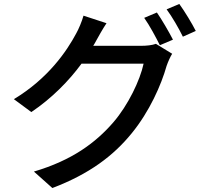

<svg xmlns="http://www.w3.org/2000/svg" viewBox="-20 -871 1040 968"><path d="M450 -640C456 -649 460 -657 465 -666C476 -686 497 -724 517 -754L401 -792C393 -763 376 -723 364 -702C317 -614 224 -476 50 -371L138 -306C242 -376 328 -464 391 -550H704C686 -466 626 -341 552 -255C463 -152 344 -63 151 -6L244 77C431 6 552 -86 644 -199C734 -309 793 -443 820 -539C827 -559 838 -584 848 -600L766 -650C747 -643 719 -640 691 -640ZM707 -781C734 -743 766 -683 786 -643L852 -671C832 -710 796 -772 771 -808ZM820 -824C848 -786 881 -729 902 -686L967 -715C949 -751 911 -814 884 -851Z"/></svg>

Font: Noto Sans CJK KR Medium
Style: Regular
Weight: 500
Designer: Ryoko NISHIZUKA (kana & ideographs); Paul D. Hunt (Latin, Greek & Cyrillic); Wenlong ZHANG (bopomofo); Sandoll Communica
Foundry: Adobe Systems Incorporated
Version: Version 1.004;PS 1.004;hotconv 1.0.82;makeotf.lib2.5.63406